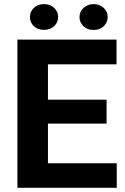

<svg xmlns="http://www.w3.org/2000/svg" viewBox="-20 -901 602 921"><path d="M63.5 0ZM491.2 -308.1H210V-117.7H540V0H63.5V-710.9H539.1V-592.3H210V-422.9H491.2ZM258.8 -819.3Q258.8 -793.5 239.7 -775.6Q220.7 -757.8 190.9 -757.8Q160.6 -757.8 142.1 -775.9Q123.5 -793.9 123.5 -819.3Q123.5 -844.7 142.1 -863Q160.6 -881.3 190.9 -881.3Q221.2 -881.3 240 -863Q258.8 -844.7 258.8 -819.3ZM361.3 -819.3Q361.3 -845.7 381.1 -863.5Q400.9 -881.3 429.2 -881.3Q458 -881.3 477.3 -863.3Q496.6 -845.2 496.6 -819.3Q496.6 -793.9 478 -775.6Q459.5 -757.3 429.2 -757.3Q398.9 -757.3 380.1 -775.6Q361.3 -793.9 361.3 -819.3Z"/></svg>

Font: Roboto
Style: Bold
Weight: 700
Designer: Google
Version: Version 2.134; 2016; ttfautohint (v1.6)